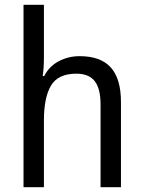

<svg xmlns="http://www.w3.org/2000/svg" viewBox="-20 -780 599 800"><path d="M163 -540Q163 -498 158 -463H164Q185 -504 225 -525Q265 -546 312 -546Q399 -546 441.5 -499Q484 -452 484 -355V0H399V-345Q399 -410 375 -441.5Q351 -473 298 -473Q222 -473 192.5 -423.5Q163 -374 163 -278V0H78V-760H163Z"/></svg>

Font: Noto Sans Hebrew SemiCondensed
Style: Regular
Weight: 400
Width: 4
Designer: Monotype Design Team
Foundry: Monotype Imaging Inc.
Version: Version 2.004; ttfautohint (v1.8.4.7-5d5b)